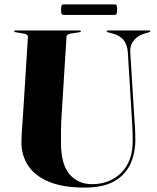

<svg xmlns="http://www.w3.org/2000/svg" viewBox="-20 -838 710 869"><path d="M576.5 -307 558.5 -601.5Q556 -635 540.2 -655.8Q524.5 -676.5 491 -686L468 -692Q462.5 -694 462.5 -696.5Q462.5 -700 467 -700H655.5Q660.5 -700 660.5 -696.5Q660.5 -693.5 654.5 -692L633.5 -686Q603.5 -677 585.5 -655Q567.5 -633 569.5 -603L587.5 -312Q589.5 -285 591 -258.5Q592.5 -232 592.5 -204.5Q592.5 -145 570.2 -96Q548 -47 497.8 -18Q447.5 11 363 11Q264.5 11 201.2 -15.5Q138 -42 107.5 -88.2Q77 -134.5 77 -194Q77 -208 78.2 -230.8Q79.5 -253.5 81.2 -276.5Q83 -299.5 84 -315.5L106.5 -672Q107 -683 85 -686.5L51 -692Q44 -693 44 -696.5Q44 -700 49.5 -700H340.5Q346 -700 346 -696.5Q346 -693 339 -692L302 -686.5Q281.5 -683 281 -671.5L259 -319Q256.5 -280.5 256.2 -248Q256 -215.5 256 -193.5Q256 -93.5 294.8 -49Q333.5 -4.5 396.5 -4.5Q476.5 -4.5 528.5 -56Q580.5 -107.5 580.5 -198Q580.5 -234.5 579.2 -259.8Q578 -285 576.5 -307ZM256.5 -794Q256.5 -808.5 258.8 -813.2Q261 -818 269 -818H497.5Q505.5 -818 507.8 -814Q510 -810 510 -794.5Q510 -780 507.8 -775.2Q505.5 -770.5 497.5 -770.5H269Q261 -770.5 258.8 -775.2Q256.5 -780 256.5 -794Z"/></svg>

Font: Fraunces 144pt S000
Style: Bold
Weight: 700
Version: Version 1.000; ttfautohint (v1.8.3)